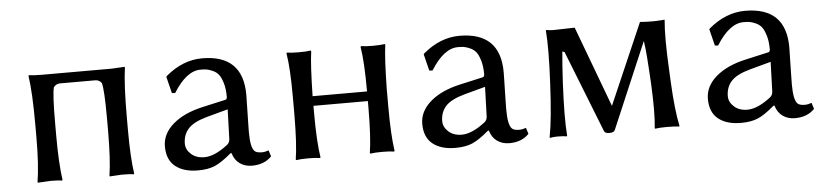

<svg xmlns="http://www.w3.org/2000/svg" viewBox="-35 -601 3319 774"><g transform="rotate(-5 1624.5 -214.5)"><path d="M473.1 -229V-179.2Q473.1 -63 482.9 0L481 2.9Q466.8 0 433.1 0Q433.1 0 383.8 2.9L382.8 0Q392.6 -60.1 393.1 -179.2V-229Q393.1 -348.1 384.8 -375Q375 -388.2 358.9 -388.2H216.8Q200.7 -388.2 190.9 -375Q183.1 -348.1 183.1 -229V-180.2Q183.1 -67.4 192.9 0L190.9 2.9Q175.8 0 142.1 0Q142.1 0 92.8 2.9L91.8 0Q103 -68.8 103 -180.2V-229Q103 -361.8 92.8 -429.2L94.2 -432.1Q112.3 -429.2 146 -429.2H430.2Q430.2 -429.2 481.9 -432.1L482.9 -429.2Q473.1 -360.8 473.1 -229Z M880.9 -225.1 795.9 -202.1Q740.7 -187 718.8 -162.6Q696.8 -138.2 696.8 -102.1Q696.8 -78.1 717.3 -59.6Q737.8 -41 771 -41Q811 -41 862.8 -80.1Q877 -89.8 877 -106ZM880.9 -47.9H877Q836.9 -13.7 809.3 -2Q781.7 9.8 740.7 9.8Q682.6 9.8 649.2 -17.1Q615.7 -43.9 615.7 -98.1Q615.7 -148.9 660.2 -187.5Q704.6 -226.1 781.7 -243.2L875 -264.2Q881.8 -266.1 881.8 -275.9Q881.8 -308.1 874.8 -331.5Q867.7 -355 858.6 -366.5Q849.6 -377.9 834.7 -384.5Q819.8 -391.1 809.8 -392.6Q799.8 -394 785.6 -394Q728.5 -394 675.8 -309.1L662.6 -310.1L646 -377L648.9 -380.9Q717.8 -439 795.9 -439Q960.9 -439 960.9 -276.9Q960.9 -273.4 960.4 -252.7Q960 -231.9 959.5 -208.3Q959 -184.6 958.5 -160.2Q958 -135.7 958 -126Q958 -63 974.6 -47.9Q982.9 -40.5 1003.9 -40.5Q1016.1 -40.5 1030.8 -45.9L1038.6 -21Q1009.3 9.8 959 9.8Q930.7 9.8 909.9 -4.9Q889.2 -19.5 880.9 -47.9Z M1147 -250Q1147 -369.1 1136.7 -429.2L1138.7 -432.1Q1156.7 -429.2 1186.8 -429.2Q1216.8 -429.2 1234.9 -432.1L1236.8 -429.2Q1229 -376 1226.6 -250V-248H1446.8V-250Q1446.8 -369.1 1436.5 -429.2L1439 -432.1Q1457 -429.2 1486.8 -429.2Q1516.6 -429.2 1534.7 -432.1L1536.6 -429.2Q1528.8 -376 1526.9 -250V-179.2Q1526.9 -63 1536.6 0L1534.7 2.9Q1516.6 0 1486.6 0Q1456.5 0 1439 2.9L1436.5 0Q1446.3 -60.1 1446.8 -179.2V-209H1226.6V-179.2Q1226.6 -63 1236.8 0L1234.9 2.9Q1216.8 0 1186.8 0Q1156.7 0 1138.7 2.9L1136.7 0Q1146.5 -60.1 1147 -179.2Z M1922.4 -225.1 1837.4 -202.1Q1782.2 -187 1760.3 -162.6Q1738.3 -138.2 1738.3 -102.1Q1738.3 -78.1 1758.8 -59.6Q1779.3 -41 1812.5 -41Q1852.5 -41 1904.3 -80.1Q1918.5 -89.8 1918.5 -106ZM1922.4 -47.9H1918.5Q1878.4 -13.7 1850.8 -2Q1823.2 9.8 1782.2 9.8Q1724.1 9.8 1690.7 -17.1Q1657.2 -43.9 1657.2 -98.1Q1657.2 -148.9 1701.7 -187.5Q1746.1 -226.1 1823.2 -243.2L1916.5 -264.2Q1923.3 -266.1 1923.3 -275.9Q1923.3 -308.1 1916.3 -331.5Q1909.2 -355 1900.1 -366.5Q1891.1 -377.9 1876.2 -384.5Q1861.3 -391.1 1851.3 -392.6Q1841.3 -394 1827.1 -394Q1770 -394 1717.3 -309.1L1704.1 -310.1L1687.5 -377L1690.4 -380.9Q1759.3 -439 1837.4 -439Q2002.4 -439 2002.4 -276.9Q2002.4 -273.4 2002 -252.7Q2001.5 -231.9 2001 -208.3Q2000.5 -184.6 2000 -160.2Q1999.5 -135.7 1999.5 -126Q1999.5 -63 2016.1 -47.9Q2024.4 -40.5 2045.4 -40.5Q2057.6 -40.5 2072.3 -45.9L2080.1 -21Q2050.8 9.8 2000.5 9.8Q1972.2 9.8 1951.4 -4.9Q1930.7 -19.5 1922.4 -47.9Z M2236.3 -214.8Q2229 -71.8 2234.9 0L2232.9 2.9Q2231.9 2.4 2229.7 2Q2227.5 1.5 2218.8 0.7Q2210 0 2199.2 0Q2192.9 0 2187 0.2Q2181.2 0.5 2177.2 1Q2173.3 1.5 2170.4 2Q2167.5 2.4 2166 2.9H2165L2164.1 0Q2171.4 -37.1 2176.5 -90.8Q2181.6 -144.5 2185.1 -214.8Q2192.4 -357.4 2186.5 -429.2L2188.5 -432.1Q2189.5 -431.6 2192.1 -431.2Q2194.8 -430.7 2203.9 -429.7Q2212.9 -428.7 2223.6 -429.2L2303.2 -431.2L2425.3 -104L2567.4 -431.2Q2590.8 -429.2 2614.3 -429.2Q2623.5 -429.2 2632.3 -429.4Q2641.1 -429.7 2647 -430.2Q2652.8 -430.7 2657.2 -430.9Q2661.6 -431.2 2664.1 -431.6L2666 -432.1L2667 -429.2Q2660.6 -361.8 2667.5 -229L2669.9 -179.2Q2675.8 -63 2689.5 0L2687.5 2.9Q2686 2.4 2682.9 2Q2679.7 1.5 2667.2 0.7Q2654.8 0 2639.6 0Q2624 0 2611.8 0.7Q2599.6 1.5 2595.2 2.4L2590.8 2.9L2589.4 0Q2596.2 -60.5 2590.3 -179.2L2587.4 -229Q2586.4 -250.5 2583.3 -289.3Q2580.1 -328.1 2576.2 -353.5L2428.2 -5.9Q2424.3 3.9 2405.3 3.9Q2388.2 3.9 2384.3 -5.9L2253.9 -336.9L2245.1 -339.8Q2240.2 -287.1 2236.3 -214.8Z M3078.1 -225.1 2993.2 -202.1Q2938 -187 2916 -162.6Q2894 -138.2 2894 -102.1Q2894 -78.1 2914.6 -59.6Q2935.1 -41 2968.3 -41Q3008.3 -41 3060.1 -80.1Q3074.2 -89.8 3074.2 -106ZM3078.1 -47.9H3074.2Q3034.2 -13.7 3006.6 -2Q2979 9.8 2938 9.8Q2879.9 9.8 2846.4 -17.1Q2813 -43.9 2813 -98.1Q2813 -148.9 2857.4 -187.5Q2901.9 -226.1 2979 -243.2L3072.3 -264.2Q3079.1 -266.1 3079.1 -275.9Q3079.1 -308.1 3072 -331.5Q3064.9 -355 3055.9 -366.5Q3046.9 -377.9 3032 -384.5Q3017.1 -391.1 3007.1 -392.6Q2997.1 -394 2982.9 -394Q2925.8 -394 2873 -309.1L2859.9 -310.1L2843.3 -377L2846.2 -380.9Q2915 -439 2993.2 -439Q3158.2 -439 3158.2 -276.9Q3158.2 -273.4 3157.7 -252.7Q3157.2 -231.9 3156.7 -208.3Q3156.2 -184.6 3155.8 -160.2Q3155.3 -135.7 3155.3 -126Q3155.3 -63 3171.9 -47.9Q3180.2 -40.5 3201.2 -40.5Q3213.4 -40.5 3228 -45.9L3235.8 -21Q3206.5 9.8 3156.2 9.8Q3127.9 9.8 3107.2 -4.9Q3086.4 -19.5 3078.1 -47.9Z"/></g></svg>

Font: Biolilbert
Style: Regular
Weight: 400
Designer: Philipp H. Poll
Foundry: Philipp H. Poll
Version: Version 1.1.0